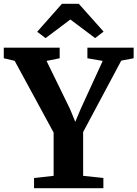

<svg xmlns="http://www.w3.org/2000/svg" viewBox="-39 -995 726 1015"><path d="M244.5 -65.5V-294L38.5 -673.5L-19 -687V-743H276.5V-687L207 -673L331 -419L359 -351L387.5 -419L504 -673L423 -687V-743H667.5V-687L602 -674.5L400.5 -297V-65.5L507.5 -54V0H141V-54ZM202 -793.5 157.5 -827 288.5 -975H377.5L508.5 -828L464 -793.5L333 -892Z"/></svg>

Font: Merriweather 36pt
Style: Bold
Weight: 700
Designer: Eben Sorkin
Foundry: Eben Sorkin
Version: Version 2.100